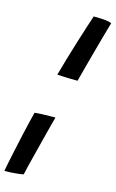

<svg xmlns="http://www.w3.org/2000/svg" viewBox="-214 -807 657 1086"><g transform="rotate(15 114.0 -263.5)"><path d="M10.5 -138.5Q37.5 -141 71.5 -141.8Q105.5 -142.5 131.5 -142.5Q127.5 -128.5 118.5 -93.8Q109.5 -59 98 -14Q86.5 31 75 76.5Q63.5 122 54.2 158.8Q45 195.5 41.5 214Q31.5 217 10.8 219.2Q-10 221.5 -32.5 222.8Q-55 224 -69.5 224Q-66 203.5 -58.8 168.2Q-51.5 133 -42.2 89.8Q-33 46.5 -23.2 2.8Q-13.5 -41 -4.5 -78.2Q4.5 -115.5 10.5 -138.5ZM79 -380Q92 -427.5 108.2 -482.2Q124.5 -537 140.8 -589.8Q157 -642.5 171 -685.2Q185 -728 192.5 -751Q208.5 -751 229.8 -750.2Q251 -749.5 270 -747Q289 -744.5 298 -739.5Q291.5 -717.5 281 -680Q270.5 -642.5 258.2 -598.2Q246 -554 234.2 -510.2Q222.5 -466.5 213 -431Q203.5 -395.5 198.5 -376Q173.5 -376 148 -376.5Q122.5 -377 103.5 -378.2Q84.5 -379.5 79 -380Z"/></g></svg>

Font: Grandstander Thin SemiBold
Style: Italic
Weight: 600
Italic angle: -15°
Version: Version 1.200